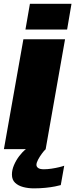

<svg xmlns="http://www.w3.org/2000/svg" viewBox="-20 -800 410 1030"><path d="M140.5 -779.5 116.5 -641.5H340L363.5 -779.5ZM1 0H225L329 -589.5H105.5ZM162 210.5Q193.5 210.5 223.8 207.5Q254 204.5 276 200Q298 195.5 306 193L324.5 89Q315.5 92.5 296.8 97Q278 101.5 256.2 104.8Q234.5 108 215.5 108Q194 108 184.8 101.2Q175.5 94.5 175.5 84.5Q175.5 73 184.2 56.5Q193 40 204.8 24Q216.5 8 225.5 0H119Q100 15 83 37.5Q66 60 55 85.8Q44 111.5 44 136.5Q44 164.5 61 180.5Q78 196.5 104.8 203.5Q131.5 210.5 162 210.5Z"/></svg>

Font: Anybody Expanded ExtraBold
Style: Italic
Weight: 800
Width: 7
Italic angle: -10°
Version: Version 1.113;gftools[0.9.25]